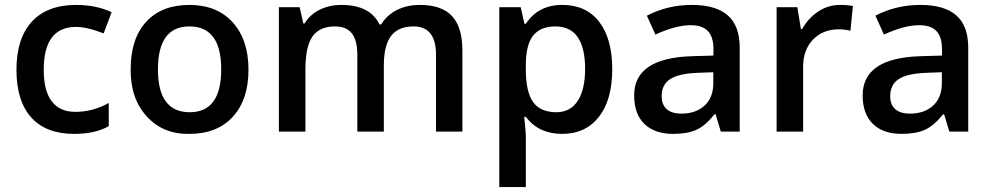

<svg xmlns="http://www.w3.org/2000/svg" viewBox="-20 -532 4006 776"><path d="M279.6 9.1Q165.8 9.1 106.2 -57.4Q46.5 -123.9 46.5 -250Q46.5 -376.1 108.4 -444.1Q170.4 -512.1 288.2 -512.1Q368 -512.1 431.2 -482.8L398.9 -396.9Q332.2 -423.2 287.2 -423.2Q156.7 -423.2 156.7 -249.7Q156.7 -165.3 189.1 -122.6Q221.4 -79.9 284.1 -79.9Q355.4 -79.9 419.6 -115.8V-22.2Q365.5 9.1 279.6 9.1Z M745.7 -425.2Q618.3 -425.2 618.3 -251.8Q618.3 -78.4 746.7 -78.4Q874.1 -78.4 874.1 -251.8Q874.1 -425.2 745.7 -425.2ZM508.1 -252.3Q508.1 -375.6 570.8 -443.9Q633.5 -512.1 745.2 -512.1Q856.9 -512.1 920.6 -441.6Q984.3 -371.1 984.3 -250.3Q984.3 -129.4 921.1 -60.2Q857.9 9.1 745.2 9.1Q639 11.1 572.8 -61.9Q506.6 -135 508.1 -252.3Z M1531.3 -266.4V0H1424.2V-310.4Q1424.2 -368.6 1402.2 -396.9Q1380.2 -425.2 1333.7 -425.2Q1271.5 -425.2 1242.9 -384.5Q1214.4 -343.8 1214.4 -250.8V0H1107.2V-503H1191.1L1205.8 -437.3H1211.3Q1232.6 -473.2 1272 -492.7Q1311.4 -512.1 1360 -512.1Q1475.7 -512.1 1513.7 -433.3H1520.7Q1543 -470.7 1583.7 -491.4Q1624.4 -512.1 1676.4 -512.1Q1765.4 -512.1 1807.1 -466.9Q1848.8 -421.6 1848.8 -328.1V0H1742.2V-310.4Q1742.2 -425.2 1651.7 -425.2Q1589.5 -425.2 1560.4 -386.5Q1531.3 -347.8 1531.3 -266.4Z M2105.2 -435.8Q2155.2 -512.1 2252.3 -512.1Q2349.3 -512.1 2401.9 -443.6Q2454.5 -375.1 2454.5 -252Q2454.5 -128.9 2400.7 -59.9Q2346.8 9.1 2252 9.1Q2157.2 9.1 2105.2 -59.7H2098.6Q2105.2 1.5 2105.2 17.7V224H1998V-503H2084.4Q2088.5 -487.4 2099.6 -435.8ZM2105.2 -268.5V-252.3Q2105.2 -160.8 2134.5 -119.6Q2163.8 -78.4 2229 -78.4Q2284.6 -78.4 2314.7 -123.9Q2344.8 -169.4 2344.8 -253.8Q2344.8 -338.2 2315 -381.7Q2285.1 -425.2 2224.5 -425.2Q2163.8 -425.2 2134.5 -387.8Q2105.2 -350.4 2105.2 -268.5Z M2969.7 0H2893.3L2872.1 -70.3H2868Q2831.6 -24.3 2795 -7.6Q2758.3 9.1 2700.2 9.1Q2625.9 9.1 2584.4 -31.1Q2543 -71.3 2543 -146.6Q2543 -297.8 2777 -304.9L2863.5 -307.4V-334.2Q2863.5 -382.7 2841 -406.5Q2818.5 -430.2 2771.5 -430.2Q2711.3 -430.2 2628.9 -392.3L2594.5 -468.7Q2678.5 -512.1 2775.8 -512.1Q2873.1 -512.1 2921.4 -469.9Q2969.7 -427.7 2969.7 -338.7ZM2654.2 -143.1Q2654.2 -109.2 2674.4 -91Q2694.6 -72.8 2734.1 -72.8Q2792.2 -72.8 2827.6 -105.2Q2863 -137.5 2863 -196.7V-240.1L2798.3 -237.6Q2722.4 -234.6 2688.3 -212.1Q2654.2 -189.6 2654.2 -143.1Z M3374.1 -512.1Q3406.5 -512.1 3427.2 -507.6L3417.1 -408Q3393.3 -413.5 3369.6 -413.5Q3305.9 -413.5 3265.4 -371.6Q3226 -329.6 3226 -262.9V0H3118.8V-503H3202.7L3216.9 -414.6H3221.9Q3247.7 -460.1 3287.9 -486.1Q3328.1 -512.1 3374.1 -512.1Z M3893.3 0H3817L3795.8 -70.3H3791.7Q3755.3 -24.3 3718.7 -7.6Q3682 9.1 3623.9 9.1Q3549.5 9.1 3508.1 -31.1Q3466.6 -71.3 3466.6 -146.6Q3466.6 -297.8 3700.7 -304.9L3787.2 -307.4V-334.2Q3787.2 -382.7 3764.7 -406.5Q3742.2 -430.2 3695.1 -430.2Q3635 -430.2 3552.6 -392.3L3518.2 -468.7Q3602.1 -512.1 3699.4 -512.1Q3796.8 -512.1 3845 -469.9Q3893.3 -427.7 3893.3 -338.7ZM3577.9 -143.1Q3577.9 -109.2 3598.1 -91Q3618.3 -72.8 3657.7 -72.8Q3715.9 -72.8 3751.3 -105.2Q3786.7 -137.5 3786.7 -196.7V-240.1L3721.9 -237.6Q3646.1 -234.6 3612 -212.1Q3577.9 -189.6 3577.9 -143.1Z"/></svg>

Font: Khula Semibold
Style: Regular
Weight: 600
Designer: Erin McLaughlin, Steve Matteson
Version: Version 1.000;PS 1.0;hotconv 1.0.72;makeotf.lib2.5.5900; ttf